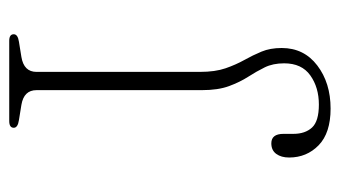

<svg xmlns="http://www.w3.org/2000/svg" viewBox="-184 -556 753 426"><g transform="rotate(-90 193.0 -343.5)"><path d="M299 -95.5Q299 -46 260.2 -16.5Q221.5 13 164.5 13Q110.5 13 83.2 -13.5Q56 -40 56 -79Q56 -96.5 64 -107.5Q72 -118.5 87.5 -118.5Q108.5 -118.5 108.5 -91.5V-69.5Q108.5 -43.5 122.5 -28.2Q136.5 -13 173.5 -13Q211.5 -13 238.2 -32Q265 -51 265 -90Q265 -115 256 -133.2Q247 -151.5 235.2 -169.8Q223.5 -188 214.5 -212.2Q205.5 -236.5 205.5 -272.5V-639.5Q205.5 -667.5 173 -673L139 -678.5Q122 -681 122 -690Q122 -700 137 -700H315Q329.5 -700 329.5 -690Q329.5 -681 313 -678.5L279 -673Q246 -667.5 246 -639.5V-277Q246 -243 254 -220Q262 -197 272.5 -178.2Q283 -159.5 291 -140.2Q299 -121 299 -95.5Z"/></g></svg>

Font: Fraunces 9pt S050 Thin
Style: Regular
Weight: 100
Version: Version 1.000; ttfautohint (v1.8.3)